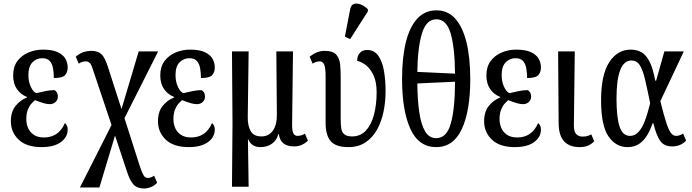

<svg xmlns="http://www.w3.org/2000/svg" viewBox="-20 -829 3946 1095"><path d="M217 10Q131 10 86.5 -32.5Q42 -75 42 -137Q42 -193 69.5 -226Q97 -259 134 -273V-276Q98 -290 76.5 -321Q55 -352 55 -399Q55 -448 79 -480.5Q103 -513 142 -529.5Q181 -546 225 -546Q278 -546 309 -531.5Q340 -517 353 -494Q366 -471 366 -445Q366 -417 351 -400.5Q336 -384 287 -384Q287 -413 282.5 -439Q278 -465 264 -481Q250 -497 221 -497Q188 -497 165 -473.5Q142 -450 142 -401Q142 -361 157 -331Q172 -301 188 -298Q217 -305 242 -310Q267 -315 291 -315Q297 -312 303.5 -303Q310 -294 310 -277Q310 -260 297 -247.5Q284 -235 264 -235Q248 -235 229 -240.5Q210 -246 179 -258Q172 -252 160 -239Q148 -226 139 -204Q130 -182 130 -149Q130 -124 139.5 -100.5Q149 -77 171.5 -61Q194 -45 232 -45Q271 -45 301 -64.5Q331 -84 350 -127Q356 -123 361 -113.5Q366 -104 366 -90Q366 -47 327 -18.5Q288 10 217 10Z M436 240 616 -116 507 -441Q500 -463 490.5 -471Q481 -479 469 -479Q460 -479 449.5 -476Q439 -473 429 -466L412 -506Q437 -526 458 -532.5Q479 -539 500 -539Q538 -539 558 -520.5Q578 -502 595 -449L673 -207L771 -536H882L690 -155L774 108Q785 142 792.5 158.5Q800 175 807 180.5Q814 186 824 186Q832 186 842 182Q852 178 859 173L876 213Q863 229 842 237.5Q821 246 802 246Q763 246 742 224Q721 202 704 149L636 -56L547 240Z M1056 10Q970 10 925.5 -32.5Q881 -75 881 -137Q881 -193 908.5 -226Q936 -259 973 -273V-276Q937 -290 915.5 -321Q894 -352 894 -399Q894 -448 918 -480.5Q942 -513 981 -529.5Q1020 -546 1064 -546Q1117 -546 1148 -531.5Q1179 -517 1192 -494Q1205 -471 1205 -445Q1205 -417 1190 -400.5Q1175 -384 1126 -384Q1126 -413 1121.5 -439Q1117 -465 1103 -481Q1089 -497 1060 -497Q1027 -497 1004 -473.5Q981 -450 981 -401Q981 -361 996 -331Q1011 -301 1027 -298Q1056 -305 1081 -310Q1106 -315 1130 -315Q1136 -312 1142.5 -303Q1149 -294 1149 -277Q1149 -260 1136 -247.5Q1123 -235 1103 -235Q1087 -235 1068 -240.5Q1049 -246 1018 -258Q1011 -252 999 -239Q987 -226 978 -204Q969 -182 969 -149Q969 -124 978.5 -100.5Q988 -77 1010.5 -61Q1033 -45 1071 -45Q1110 -45 1140 -64.5Q1170 -84 1189 -127Q1195 -123 1200 -113.5Q1205 -104 1205 -90Q1205 -47 1166 -18.5Q1127 10 1056 10Z M1303 236 1306 -126 1303 -536H1398L1393 -160Q1392 -116 1408.5 -83.5Q1425 -51 1471 -51Q1513 -51 1536.5 -84.5Q1560 -118 1559 -176L1556 -536H1651L1646 -128Q1645 -88 1652 -71Q1659 -54 1678 -54Q1686 -54 1697.5 -57Q1709 -60 1719 -67L1736 -27Q1703 6 1657 6Q1619 6 1597 -11Q1575 -28 1570 -65H1568Q1557 -26 1529 -8Q1501 10 1466 10Q1414 10 1396 -34H1394L1398 236Z M1967 10Q1896 10 1866.5 -23.5Q1837 -57 1837 -127V-393Q1837 -441 1829 -460Q1821 -479 1804 -479Q1795 -479 1785.5 -476.5Q1776 -474 1763 -466L1746 -506Q1788 -539 1831 -539Q1879 -539 1898 -517Q1917 -495 1920 -460.5Q1923 -426 1923 -388V-151Q1923 -122 1926 -99Q1929 -76 1943 -63.5Q1957 -51 1988 -51Q2036 -51 2067 -84.5Q2098 -118 2113 -175.5Q2128 -233 2128 -303Q2128 -359 2111.5 -396.5Q2095 -434 2069.5 -455Q2044 -476 2017 -482Q2017 -511 2032.5 -527.5Q2048 -544 2073 -544Q2115 -544 2138 -510.5Q2161 -477 2170 -424Q2179 -371 2179 -310Q2179 -250 2167.5 -193Q2156 -136 2130.5 -90Q2105 -44 2064.5 -17Q2024 10 1967 10ZM1977 -606 1947 -620 1977 -776Q1982 -802 2000 -807Q2018 -812 2040 -802.5Q2062 -793 2078 -776V-764Z M2468 10Q2368 10 2320.5 -94Q2273 -198 2273 -379Q2273 -500 2294.5 -587.5Q2316 -675 2359.5 -722.5Q2403 -770 2469 -770Q2534 -770 2576.5 -722.5Q2619 -675 2640.5 -587Q2662 -499 2662 -378Q2662 -197 2614 -93.5Q2566 10 2468 10ZM2575 -409Q2574 -555 2550.5 -637Q2527 -719 2469 -719Q2411 -719 2386.5 -638.5Q2362 -558 2360 -419ZM2468 -41Q2528 -41 2551.5 -126.5Q2575 -212 2575 -363L2360 -353Q2361 -257 2371.5 -187Q2382 -117 2405 -79Q2428 -41 2468 -41Z M2916 10Q2830 10 2785.5 -32.5Q2741 -75 2741 -137Q2741 -193 2768.5 -226Q2796 -259 2833 -273V-276Q2797 -290 2775.5 -321Q2754 -352 2754 -399Q2754 -448 2778 -480.5Q2802 -513 2841 -529.5Q2880 -546 2924 -546Q2977 -546 3008 -531.5Q3039 -517 3052 -494Q3065 -471 3065 -445Q3065 -417 3050 -400.5Q3035 -384 2986 -384Q2986 -413 2981.5 -439Q2977 -465 2963 -481Q2949 -497 2920 -497Q2887 -497 2864 -473.5Q2841 -450 2841 -401Q2841 -361 2856 -331Q2871 -301 2887 -298Q2916 -305 2941 -310Q2966 -315 2990 -315Q2996 -312 3002.5 -303Q3009 -294 3009 -277Q3009 -260 2996 -247.5Q2983 -235 2963 -235Q2947 -235 2928 -240.5Q2909 -246 2878 -258Q2871 -252 2859 -239Q2847 -226 2838 -204Q2829 -182 2829 -149Q2829 -124 2838.5 -100.5Q2848 -77 2870.5 -61Q2893 -45 2931 -45Q2970 -45 3000 -64.5Q3030 -84 3049 -127Q3055 -123 3060 -113.5Q3065 -104 3065 -90Q3065 -47 3026 -18.5Q2987 10 2916 10Z M3285 10Q3229 10 3198 -22Q3167 -54 3166 -125L3163 -536H3258L3253 -119Q3252 -79 3266 -64.5Q3280 -50 3302 -50Q3318 -50 3329 -53Q3340 -56 3352 -63L3369 -23Q3352 -6 3332.5 2Q3313 10 3285 10Z M3559 10Q3492 10 3450 -51.5Q3408 -113 3408 -257Q3408 -402 3454.5 -474Q3501 -546 3577 -546Q3611 -546 3637.5 -531.5Q3664 -517 3684 -478.5Q3704 -440 3717 -369H3722L3769 -536H3880L3746 -252Q3767 -167 3781.5 -124.5Q3796 -82 3808.5 -68Q3821 -54 3835 -54Q3843 -54 3854 -57Q3865 -60 3876 -67L3893 -27Q3862 6 3813 6Q3768 6 3746 -24.5Q3724 -55 3706 -126H3702Q3690 -90 3671.5 -59Q3653 -28 3626 -9Q3599 10 3559 10ZM3573 -54Q3600 -54 3619.5 -74.5Q3639 -95 3652 -125.5Q3665 -156 3673.5 -187Q3682 -218 3688 -240Q3671 -325 3658 -379Q3645 -433 3628 -458.5Q3611 -484 3581 -484Q3496 -484 3496 -266Q3496 -160 3513.5 -107Q3531 -54 3573 -54Z"/></svg>

Font: Noto Serif ExtraCondensed
Style: Regular
Weight: 400
Width: 2
Designer: Monotype Design Team
Foundry: Monotype Imaging Inc.
Version: Version 2.015